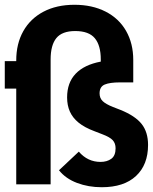

<svg xmlns="http://www.w3.org/2000/svg" viewBox="-20 -772 640 804"><path d="M48 -401H0V-516H48V-519Q48 -589 77.5 -641.5Q107 -694 162 -723Q217 -752 292 -752Q366 -752 422 -723.5Q478 -695 508 -642.5Q538 -590 538 -521V-427H482Q440 -427 418.5 -418Q397 -409 397 -381Q397 -361 410 -348.5Q423 -336 453 -324L484 -312Q546 -287 573 -253Q600 -219 600 -165Q600 -82 549.5 -35Q499 12 406 12Q350 12 302.5 -6Q255 -24 227 -59L310 -137Q347 -94 401 -94Q428 -94 446 -107Q464 -120 464 -151Q464 -172 452 -185Q440 -198 408 -210L377 -222Q334 -238 309 -258.5Q284 -279 272.5 -305Q261 -331 261 -364Q261 -426 297 -463.5Q333 -501 402 -514V-523Q402 -582 377 -612Q352 -642 295 -642Q240 -642 216 -612.5Q192 -583 192 -523V0H48Z"/></svg>

Font: iA Writer Quattro V
Style: Regular
Weight: 400
Designer: Mike Abbink, Paul van der Laan, Pieter van Rosmalen, Oliver Reichenstein
Foundry: Information Architects Inc.
Version: Version 2.000